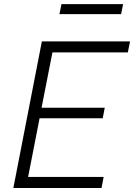

<svg xmlns="http://www.w3.org/2000/svg" viewBox="-20 -936 668 956"><path d="M46.5 0H485.5L496 -55H120L177 -347H491.5L501.5 -399.5H187L241 -675H616.5L627.5 -730H188.5ZM593 -915.5H286L276 -865.5H583Z"/></svg>

Font: Monaspace Neon ExtraLight
Style: Italic
Weight: 200
Italic angle: -11°
Designer: Riley Cran & the Lettermatic Team
Foundry: Lettermatic
Version: Version 1.200 (Monaspace Neon)